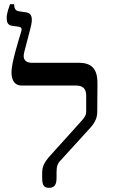

<svg xmlns="http://www.w3.org/2000/svg" viewBox="-20 -893 543 920"><path d="M215 7C241 7 251 -8 251 -41V-67C251 -94 255 -109 271 -125L413 -281C439 -310 446 -333 446 -359L447 -493C447 -538 438 -592 360 -592H135C102 -592 87 -608 96 -643L126 -758C140 -810 131 -830 105 -834L70 -839C57 -841 48 -850 48 -870V-873H28C24 -862 12 -828 12 -810C12 -790 14 -772 40 -769L70 -765C82 -763 86 -757 82 -743C70 -703 35 -592 35 -548C35 -507 51 -483 84 -483H347C376 -483 393 -467 393 -437V-358C393 -342 387 -332 370 -313L223 -150C194 -118 182 -97 182 -65V-41C182 -5 191 7 215 7Z"/></svg>

Font: Noto Serif Hebrew
Style: Regular
Weight: 400
Designer: Monotype Design Team
Foundry: Monotype Imaging Inc.
Version: Version 1.901